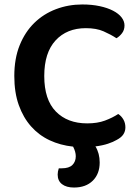

<svg xmlns="http://www.w3.org/2000/svg" viewBox="-20 -643 619 859"><path d="M537 -529Q537 -509 526 -494.5Q515 -480 501 -472Q475 -489 443 -503Q411 -517 364 -517Q279 -517 228.5 -462Q178 -407 178 -303Q178 -197 230 -144Q282 -91 370 -91Q416 -91 449.5 -103.5Q483 -116 509 -133Q523 -124 532 -108.5Q541 -93 541 -73Q541 -56 532 -42Q523 -28 502 -17Q487 -8 463 0Q439 8 407 12Q426 43 426 84Q426 135 395 165.5Q364 196 311 196Q277 196 257.5 181Q238 166 238 138Q238 125 243 110H256Q289 110 304 95Q319 80 319 56Q319 36 307 13Q250 7 202 -15.5Q154 -38 119 -77.5Q84 -117 64 -173Q44 -229 44 -303Q44 -381 68 -440.5Q92 -500 133.5 -540.5Q175 -581 230.5 -602Q286 -623 348 -623Q391 -623 426 -615.5Q461 -608 486 -595Q511 -582 524 -565Q537 -548 537 -529Z"/></svg>

Font: Baloo 2 SemiBold
Style: Regular
Weight: 600
Designer: Sarang Kulkarni and Ek Type
Foundry: Ek Type
Version: Version 1.640;hotconv 1.0.111;makeotfexe 2.5.65597; ttfautoh